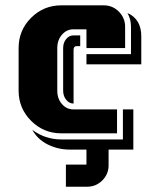

<svg xmlns="http://www.w3.org/2000/svg" viewBox="-20 -500 550 720"><path d="M509.8 -258.8H304.2V-296.9H471.2V-399.9Q471.2 -428.2 458 -451.2Q509.8 -428.2 509.8 -363.8ZM480 61H387.2V120.1Q387.2 153.3 363.5 176.8Q339.8 200.2 307.1 200.2H227.1V117.2H304.2V61H242.2Q197.3 61 158.9 41.7Q120.6 22.5 101.1 -13.2Q149.4 22.9 210 22.9H440.9V-89.8H480ZM418.9 0H210Q143.6 0 96.7 -46.9Q49.8 -93.8 49.8 -160.2V-319.8Q49.8 -386.7 96.7 -433.3Q143.6 -480 210 -480H369.1Q402.3 -480 425.8 -456.3Q449.2 -432.6 449.2 -399.9V-319.8H304.2V-390.1H254.9Q230 -390.1 212.4 -369.9Q194.8 -349.6 194.8 -319.8V-160.2Q194.8 -129.9 212.2 -109.9Q229.5 -89.8 254.9 -89.8H418.9ZM280.8 -327.1H268.1Q255.9 -327.1 255.9 -313V-111.8H254.9Q239.3 -111.8 228 -126Q216.8 -140.1 216.8 -160.2V-319.8Q216.8 -339.8 228 -353.5Q239.3 -367.2 254.9 -367.2H280.8Z"/></svg>

Font: Laconic
Style: Shadow
Weight: 900
Width: 6
Designer: Robby Woodard
Version: Version 1.000